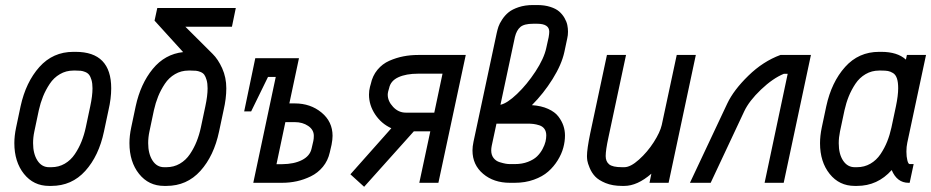

<svg xmlns="http://www.w3.org/2000/svg" viewBox="-20 -715 3642 751"><path d="M275.9 -512.2Q415 -512.2 415 -369.6Q415 -329.6 404.3 -283.7L386.7 -200.7Q366.7 -105.5 313.7 -46.6Q260.7 12.2 180.7 12.2H171.9Q111.3 12.2 73.7 -34.9Q36.1 -82 36.1 -155.3Q36.1 -183.6 43 -216.3L60.5 -299.3Q81.1 -393.6 134 -452.9Q187 -512.2 267.1 -512.2ZM341.8 -369.6Q341.8 -388.7 337.9 -402.1Q334 -415.5 328.4 -422.6Q322.8 -429.7 313 -433.6Q303.2 -437.5 295.7 -438.2Q288.1 -439 275.9 -439H267.1Q238.3 -439 214.4 -425Q190.4 -411.1 174.6 -387.2Q158.7 -363.3 148.4 -337.9Q138.2 -312.5 131.8 -283.7L114.3 -200.7Q109.4 -177.7 109.4 -155.3Q109.4 -113.8 126.2 -87.4Q143.1 -61 171.9 -61H180.7Q209.5 -61 233.2 -74.7Q256.8 -88.4 272.7 -112.1Q288.6 -135.7 298.8 -161.4Q309.1 -187 315.4 -216.3L333 -299.3Q341.8 -340.3 341.8 -369.6Z M726.1 -439H717.3Q688.5 -439 664.6 -425Q640.6 -411.1 624.8 -387.2Q608.9 -363.3 598.6 -337.9Q588.4 -312.5 582 -283.7L564.5 -200.7Q559.6 -177.7 559.6 -155.3Q559.6 -113.8 576.4 -87.4Q593.3 -61 622.1 -61H630.9Q659.7 -61 683.3 -74.7Q707 -88.4 722.9 -112.1Q738.8 -135.7 749 -161.4Q759.3 -187 765.6 -216.3L783.2 -299.3Q792 -340.3 792 -369.6Q792 -388.7 788.1 -402.1Q784.2 -415.5 779.1 -422.6Q773.9 -429.7 764.2 -433.6Q754.4 -437.5 746.6 -438.2Q738.8 -439 726.1 -439ZM595.2 -683.6H902.3L887.2 -610.4H705.1L811.5 -504.4Q833 -483.4 849.1 -447.8Q865.2 -412.1 865.2 -369.6Q865.2 -329.6 854.5 -283.7L836.9 -200.7Q816.9 -105.5 763.9 -46.6Q710.9 12.2 630.9 12.2H622.1Q561.5 12.2 523.9 -34.9Q486.3 -82 486.3 -155.3Q486.3 -183.6 493.2 -216.3L510.7 -299.3Q529.8 -387.2 577.4 -445.3Q625 -503.4 696.3 -511.2L584.5 -634.3Z M1096.2 -237.3 1061.5 -72.8H1083.5Q1130.4 -73.2 1161.4 -89.1Q1192.4 -105 1198.7 -133.8L1205.6 -163.6Q1207.5 -172.4 1207.5 -183.6Q1207.5 -207.5 1185.5 -222.4Q1163.6 -237.3 1133.3 -237.3ZM1133.3 -310.5Q1194.3 -310.5 1237.5 -274.9Q1280.8 -239.3 1280.8 -183.6Q1280.8 -169.4 1276.9 -148.9L1270 -119.1Q1262.7 -86.4 1242.9 -62.5Q1223.1 -38.6 1196 -25.4Q1168.9 -12.2 1141.1 -6.1Q1113.3 0 1083.5 0H970.7L1058.6 -414.1H1028.3L962.4 -279.3H935.1L978.5 -487.3H1149.4L1111.8 -310.5Z M1663.1 -201.2H1598.6L1404.3 15.6L1350.6 -33.2L1510.7 -213.4Q1471.7 -231 1447.5 -267.3Q1423.3 -303.7 1423.3 -344.7Q1423.3 -360.8 1427.2 -375.5L1430.2 -386.2Q1437 -418.5 1456.3 -441.9Q1475.6 -465.3 1502.9 -477.3Q1530.3 -489.3 1557.9 -494.6Q1585.4 -500 1615.7 -500H1801.8L1694.8 0H1620.1ZM1710.9 -426.8H1615.7Q1568.4 -426.8 1538.1 -412.8Q1507.8 -398.9 1502 -370.1L1498.5 -357.9Q1496.6 -350.1 1496.6 -344.7Q1496.6 -319.3 1517.6 -296.9Q1538.6 -274.4 1567.4 -274.4H1678.7Z M2128.4 -590.8Q2128.4 -622.1 2081.1 -622.1H2065.4Q2030.3 -622.1 2015.4 -609.4Q2000.5 -596.7 1994.1 -570.3L1937.5 -305.2Q1963.4 -310.5 2002.2 -347.4Q2041 -384.3 2074.5 -435.3Q2107.9 -486.3 2116.7 -527.3L2126 -569.3Q2128.4 -583 2128.4 -590.8ZM2116.7 -185.1Q2116.7 -200.7 2109.6 -210.7Q2102.5 -220.7 2089.6 -224.9Q2076.7 -229 2066.2 -230.2Q2055.7 -231.4 2042 -231.4H1921.9L1903.3 -144.5Q1901.4 -135.3 1901.4 -126.5Q1901.4 -108.9 1910.6 -96.9Q1919.9 -85 1934.6 -80.6Q1949.2 -76.2 1958 -74.7Q1966.8 -73.2 1974.6 -73.2H1993.7Q2022.5 -73.2 2045.2 -82Q2067.9 -90.8 2080.8 -103.5Q2093.8 -116.2 2102.3 -132.3Q2110.8 -148.4 2113.8 -161.4Q2116.7 -174.3 2116.7 -185.1ZM2189.9 -185.1Q2189.9 -161.6 2183.3 -137.2Q2176.8 -112.8 2161.4 -87.9Q2146 -63 2124 -43.7Q2102.1 -24.4 2068.1 -12.2Q2034.2 0 1993.7 0H1974.6Q1911.1 0 1869.6 -35.2Q1828.1 -70.3 1828.1 -126.5Q1828.1 -141.6 1832 -160.2L1922.9 -585.9Q1925.8 -599.1 1929.7 -610.8Q1933.6 -622.6 1944.3 -638.9Q1955.1 -655.3 1969.5 -667Q1983.9 -678.7 2008.8 -687Q2033.7 -695.3 2065.4 -695.3H2081.1Q2109.9 -695.3 2132.1 -688.2Q2154.3 -681.2 2167 -670.2Q2179.7 -659.2 2188 -644.8Q2196.3 -630.4 2199 -617.2Q2201.7 -604 2201.7 -590.8Q2201.7 -576.7 2198.7 -564.5L2187.5 -511.7Q2176.8 -462.4 2141.4 -405.8Q2106 -349.1 2060.5 -303.7Q2097.2 -301.3 2124 -289.1Q2150.9 -276.9 2164.3 -259Q2177.7 -241.2 2183.8 -222.9Q2189.9 -204.6 2189.9 -185.1Z M2413.1 12.2Q2376 12.2 2348.6 1Q2321.3 -10.3 2307.9 -24.7Q2294.4 -39.1 2286.6 -57.9Q2278.8 -76.7 2277.3 -86.7Q2275.9 -96.7 2275.9 -104.5Q2275.9 -131.8 2288.6 -193.4L2354 -500H2428.7L2359.9 -177.7Q2349.1 -127.9 2349.1 -104.5Q2349.1 -83.5 2362.5 -72.3Q2376 -61 2413.1 -61H2421.9Q2446.3 -61 2479.2 -90.6Q2512.2 -120.1 2537.1 -158.9Q2562 -197.8 2568.4 -226.1L2627 -500H2701.7L2595.2 0H2520.5L2527.8 -35.6Q2472.7 12.2 2421.9 12.2Z M2824.7 -310.1Q2849.6 -362.8 2907.2 -418.9Q2964.8 -475.1 3032.7 -500H3151.9L3045.4 0H2970.7L3061 -426.3H3045.9Q3002.9 -408.7 2956.5 -364.5Q2910.2 -320.3 2891.1 -279.8L2759.8 0H2678.7Z M3493.2 -370.1Q3493.2 -393.6 3488.3 -408.2Q3483.4 -422.9 3473.1 -429.2Q3462.9 -435.5 3453.1 -437.3Q3443.4 -439 3427.2 -439H3418.5Q3389.6 -439 3365.7 -425Q3341.8 -411.1 3325.9 -387.2Q3310.1 -363.3 3299.8 -337.9Q3289.6 -312.5 3283.2 -283.7L3265.6 -200.7Q3260.7 -176.8 3260.7 -154.8Q3260.7 -112.3 3277.8 -86.7Q3294.9 -61 3323.2 -61H3332Q3360.8 -61 3384.5 -74.7Q3408.2 -88.4 3424.1 -112.1Q3439.9 -135.7 3450.2 -161.4Q3460.4 -187 3466.8 -216.3L3484.4 -299.3Q3493.2 -341.3 3493.2 -370.1ZM3418.5 -512.2H3427.2Q3490.2 -512.2 3523.4 -481.9L3527.3 -500H3602.1L3528.8 -156.7Q3525.4 -141.1 3525.4 -122.1Q3525.4 -102.1 3529.1 -87.6Q3532.7 -73.2 3538.1 -73.2H3553.7L3538.1 0H3533.7Q3488.8 0 3467.8 -49.8Q3412.6 12.2 3332 12.2H3323.2Q3262.7 12.2 3225.1 -34.9Q3187.5 -82 3187.5 -154.8Q3187.5 -183.6 3194.3 -216.3L3211.9 -299.3Q3232.4 -393.6 3285.4 -452.9Q3338.4 -512.2 3418.5 -512.2Z"/></svg>

Font: Anka/Coder Narrow
Style: Italic
Weight: 400
Width: 3
Italic angle: -12°
Monospace: yes
Version: Version 001.100